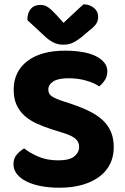

<svg xmlns="http://www.w3.org/2000/svg" viewBox="-20 -861 586 898"><path d="M252 -111Q305 -111 327.5 -129.5Q350 -148 350 -174Q350 -198 332.5 -212.5Q315 -227 280 -238L229 -254Q187 -267 153 -282.5Q119 -298 95 -319.5Q71 -341 57.5 -370.5Q44 -400 44 -442Q44 -526 107.5 -575Q171 -624 284 -624Q327 -624 363.5 -618Q400 -612 426 -599.5Q452 -587 467 -569Q482 -551 482 -527Q482 -504 470.5 -486.5Q459 -469 444 -457Q421 -473 383 -484Q345 -495 300 -495Q252 -495 229 -480Q206 -465 206 -442Q206 -422 221 -411.5Q236 -401 268 -390L322 -372Q369 -356 404.5 -337.5Q440 -319 464 -295.5Q488 -272 500 -241.5Q512 -211 512 -172Q512 -130 495.5 -95.5Q479 -61 446.5 -36Q414 -11 366.5 3Q319 17 257 17Q211 17 172 9.5Q133 2 104.5 -12Q76 -26 59.5 -46.5Q43 -67 43 -93Q43 -120 58.5 -138Q74 -156 93 -167Q120 -145 160.5 -128Q201 -111 252 -111ZM277 -754Q300 -775 324 -798Q348 -821 371 -841Q400 -840 419.5 -824Q439 -808 439 -783Q439 -763 429.5 -749Q420 -735 395 -716L361 -687Q335 -667 317 -659.5Q299 -652 277 -652Q250 -652 229.5 -662.5Q209 -673 191 -690L108 -767Q108 -801 124 -819.5Q140 -838 169 -838Q188 -838 203.5 -828Q219 -818 245 -790Z"/></svg>

Font: Baloo Bhai 2
Style: Bold
Weight: 700
Designer: Supriya Tembe, Noopur Datye and Ek Type
Foundry: Ek Type
Version: Version 1.640;PS 1.000;hotconv 16.6.51;makeotf.lib2.5.65220;